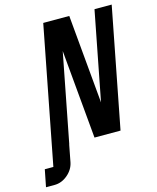

<svg xmlns="http://www.w3.org/2000/svg" viewBox="-161 -742 833 1016"><g transform="rotate(-15 256.0 -234.0)"><path d="M174.3 -656.2H316.9L360.8 -170.9L455.1 -656.2H549.3L421.9 0H279.3L235.4 -485.8L141.1 0H140.6L122.6 93.8Q114.7 132.3 82 159.9Q49.3 187.5 10.3 187.5H-36.6L-18.1 93.8H28.8Z"/></g></svg>

Font: Lambda
Style: Italic
Weight: 400
Italic angle: -11°
Designer: GGBotNet
Version: 0.22